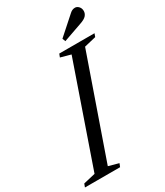

<svg xmlns="http://www.w3.org/2000/svg" viewBox="-285 -1043 977 1135"><g transform="rotate(-30 203.0 -475.0)"><path d="M-55 0 -46.5 -22.5 34.5 -41.5 270 -720.5 201 -739.5 209.5 -761.5H450L442 -739.5L362 -720.5L125 -41.5L194 -22.5L185 0ZM277.5 -807 269.5 -828 388.5 -934Q397.5 -942.5 406.2 -946.2Q415 -950 425 -950Q438.5 -950 449.8 -938Q461 -926 461 -907.5Q461 -890.5 449 -876.5Q437 -862.5 404 -851.5Z"/></g></svg>

Font: Libre Caslon Condensed
Style: Italic
Weight: 400
Italic angle: -22.583°
Designer: Pablo Impallari, Rodrigo Fuenzalida, Katja Schimmel, Ertekin Erdin
Foundry: Pablo Impallari, Rodrigo Fuenzalida
Version: Version 2.000;gftools[0.9.33]